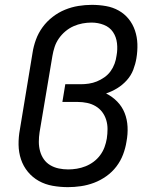

<svg xmlns="http://www.w3.org/2000/svg" viewBox="-20 -763 640 791"><path d="M260 8Q228 8 197 2.5Q166 -3 140 -17.5Q114 -32 95 -55Q76 -78 66.5 -106.5Q57 -135 56.5 -166.5Q56 -198 62 -230L114 -545Q118 -572 128 -599.5Q138 -627 155.5 -651Q173 -675 197 -693.5Q221 -712 248 -723Q275 -734 303 -738.5Q331 -743 358 -743Q388 -743 416.5 -738Q445 -733 469 -719.5Q493 -706 510 -685Q527 -664 536 -637.5Q545 -611 546 -582Q547 -553 542 -523Q538 -499 529 -475.5Q520 -452 502.5 -432.5Q485 -413 463 -399.5Q441 -386 417 -378Q443 -365 463 -344.5Q483 -324 493.5 -297.5Q504 -271 505.5 -240.5Q507 -210 501 -179Q497 -153 487 -126.5Q477 -100 459.5 -77Q442 -54 418 -37Q394 -20 367.5 -10Q341 0 313.5 4Q286 8 260 8ZM261 -65Q278 -65 296.5 -68Q315 -71 332.5 -78Q350 -85 365.5 -96.5Q381 -108 392.5 -123.5Q404 -139 410.5 -156.5Q417 -174 420 -192Q423 -212 423 -231.5Q423 -251 417.5 -269Q412 -287 401 -301.5Q390 -316 374 -325.5Q358 -335 339 -339Q320 -343 300 -343H237L249 -416H313Q329 -416 346 -418.5Q363 -421 379 -427.5Q395 -434 410 -444.5Q425 -455 435.5 -469.5Q446 -484 452 -500.5Q458 -517 460 -533Q465 -559 462 -585Q459 -611 445.5 -631Q432 -651 408 -660.5Q384 -670 357 -670Q339 -670 320 -666.5Q301 -663 283 -655Q265 -647 249.5 -634Q234 -621 222.5 -604.5Q211 -588 205 -569.5Q199 -551 196 -533L143 -218Q140 -198 140 -178.5Q140 -159 145 -140.5Q150 -122 160.5 -107Q171 -92 187 -82.5Q203 -73 222 -69Q241 -65 261 -65Z"/></svg>

Font: Iosevka SS04 Extended
Style: Italic
Weight: 400
Width: 7
Italic angle: -9°
Monospace: yes
Designer: Belleve Invis
Foundry: Belleve Invis
Version: Version 19.0.0; ttfautohint (v1.8.4)